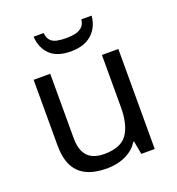

<svg xmlns="http://www.w3.org/2000/svg" viewBox="-135 -849 889 967"><g transform="rotate(-20 309.0 -365.0)"><path d="M533 -536V0H461L448 -71H444Q427 -43 400 -25Q373 -7 341 1.5Q309 10 274 10Q210 10 166.5 -10.5Q123 -31 101 -74Q79 -117 79 -185V-536H168V-191Q168 -127 197 -95Q226 -63 287 -63Q376 -63 410.5 -113Q445 -163 445 -257V-536ZM464 -740Q459 -680 418.5 -643Q378 -606 306 -606Q232 -606 194.5 -642.5Q157 -679 153 -740H207Q210 -713 222.5 -699.5Q235 -686 256.5 -681.5Q278 -677 308 -677Q334 -677 355.5 -682Q377 -687 391.5 -700.5Q406 -714 409 -740Z"/></g></svg>

Font: Noto Sans Cham
Style: Regular
Weight: 400
Designer: Monotype Design Team
Foundry: Monotype Imaging Inc.
Version: Version 2.002